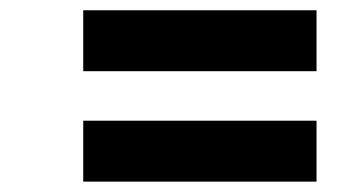

<svg xmlns="http://www.w3.org/2000/svg" viewBox="-20 -528 655 370"><path d="M140.4 -390.8V-508.2H590V-390.8ZM140.4 -178V-295.4H590V-178Z"/></svg>

Font: Overpass
Style: Italic
Weight: 400
Italic angle: -10°
Designer: Delve Withrington, Dave Bailey, Thomas Jockin
Foundry: Delve Fonts LLC
Version: Version 4.000